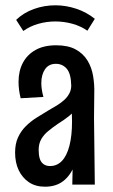

<svg xmlns="http://www.w3.org/2000/svg" viewBox="-20 -697 427 725"><path d="M253 0 255 -102 249 -374Q248 -419 232 -437.5Q216 -456 191 -456Q164 -456 150 -435.5Q136 -415 136 -383Q136 -371 138 -358Q140 -345 144 -331L58 -326Q54 -342 52 -357.5Q50 -373 50 -388Q50 -429 66.5 -460Q83 -491 114.5 -508.5Q146 -526 192 -526Q237 -526 265.5 -510.5Q294 -495 310 -469Q326 -443 331.5 -410.5Q337 -378 336 -345L335 -252L338 0ZM150 8Q114 8 89 -9Q64 -26 50.5 -54.5Q37 -83 37 -121Q37 -154 48 -178Q59 -202 77 -220Q95 -238 117 -252Q139 -266 161 -279Q179 -289 195 -299Q211 -309 223 -320Q235 -331 242 -344.5Q249 -358 249 -374L292 -356Q290 -323 276 -299.5Q262 -276 241.5 -259.5Q221 -243 198 -229Q179 -216 162 -202Q145 -188 135.5 -171Q126 -154 126 -131Q126 -112 130 -98.5Q134 -85 144 -77.5Q154 -70 169 -70Q195 -70 213.5 -89Q232 -108 242 -146Q252 -184 252 -238L289 -296Q289 -225 283 -169Q277 -113 261.5 -73.5Q246 -34 218.5 -13Q191 8 150 8ZM68 -580 41 -622Q69 -649 108 -663Q147 -677 189 -677Q229 -677 268 -664Q307 -651 338 -626L310 -581Q284 -599 252.5 -607.5Q221 -616 189 -616Q156 -616 124.5 -607Q93 -598 68 -580Z"/></svg>

Font: Truculenta SemiBold
Style: Regular
Weight: 600
Version: Version 1.002